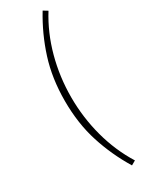

<svg xmlns="http://www.w3.org/2000/svg" viewBox="-257 -844 820 1073"><g transform="rotate(-30 153.5 -307.5)"><path d="M243 192Q176 82 137 -39.5Q98 -161 98 -307Q98 -452 137 -574.5Q176 -697 243 -807L271 -790Q206 -686 172.5 -562Q139 -438 139 -307Q139 -176 172.5 -52Q206 72 271 176Z"/></g></svg>

Font: Noto Sans KR ExtraLight
Style: Regular
Weight: 250
Designer: Ryoko NISHIZUKA  (kana, bopomofo & ideographs); Paul D. Hunt (Latin, Greek & Cyrillic); Sandoll Communications , Soo-you
Foundry: Adobe
Version: Version 2.004-H2;hotconv 1.0.118;makeotfexe 2.5.65603